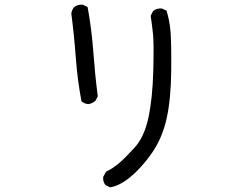

<svg xmlns="http://www.w3.org/2000/svg" viewBox="-20 -731 1040 813"><path d="M446 62 427 53Q415 39 417 18L429 -4Q458 -18 483.5 -39.5Q509 -61 550 -106Q591 -151 608.5 -233Q626 -315 629 -430.5Q632 -546 628 -585.5Q624 -625 618 -664L628 -684Q644 -697 665 -695L685 -686Q698 -645 702 -598.5Q706 -552 705 -432Q704 -312 685.5 -229Q667 -146 623.5 -83.5Q580 -21 532.5 18Q485 57 446 62ZM353 -290Q337 -292 325 -302Q308 -392 301 -486.5Q294 -581 282 -674Q284 -689 294 -701Q310 -713 331 -711L351 -701Q368 -608 375 -512.5Q382 -417 394 -323L384 -304Q370 -292 353 -290Z"/></svg>

Font: Kosefont JP
Style: Regular
Weight: 400
Designer: Nozomi Seto 瀬戸のぞみ
Version: Version 3.00;June 19, 2020